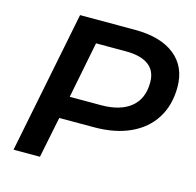

<svg xmlns="http://www.w3.org/2000/svg" viewBox="-103 -807 931 913"><g transform="rotate(15 363.0 -350.0)"><path d="M41 0 181 -700H451Q578 -700 647.5 -644.5Q717 -589 717 -489Q717 -400 676.5 -335.5Q636 -271 561 -236.5Q486 -202 383 -202H212L171 0ZM234 -312H388Q482 -312 534 -354Q586 -396 586 -477Q586 -534 547.5 -562Q509 -590 437 -590H289Z"/></g></svg>

Font: Montserrat SemiBold
Style: Italic
Weight: 600
Italic angle: -11.3°
Designer: Julieta Ulanovsky
Foundry: Julieta Ulanovsky
Version: Version 9.000; ttfautohint (v1.8.4.7-5d5b)